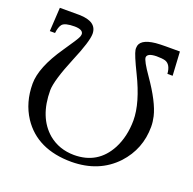

<svg xmlns="http://www.w3.org/2000/svg" viewBox="-118 -765 902 896"><g transform="rotate(20 333.0 -316.5)"><path d="M126 -586.9Q77.6 -586.9 64.5 -571.3Q53.2 -557.1 49.8 -526.9H23.9L30.8 -645H127Q215.3 -643.6 215.8 -583Q215.8 -544.9 170.9 -438.5Q121.1 -318.4 120.1 -269Q120.1 -134.3 199.7 -66.4Q252.9 -22.5 327.1 -22Q445.3 -22 500.5 -126Q532.7 -188 533.2 -268.1Q533.2 -355 472.7 -478Q433.1 -558.6 429.7 -581.1Q428.7 -587.4 429.2 -591.8Q429.2 -634.8 507.3 -643.1Q529.3 -645 557.1 -645H627L633.8 -526.9H607.9Q604.5 -572.8 576.2 -582.5Q561 -586.9 532.2 -586.9Q487.3 -585.9 485.8 -564.9Q485.8 -547.9 529.3 -485.8Q600.1 -384.3 615.2 -318.8Q621.1 -293 621.1 -269Q621.1 -158.2 546.9 -77.6Q463.4 11.2 327.1 12.2Q156.2 12.2 78.1 -106Q32.2 -176.3 32.2 -269Q32.2 -350.6 112.3 -466.8Q160.6 -536.6 166 -550.8Q168.9 -559.1 168.9 -564.9Q167 -586.4 126 -586.9Z"/></g></svg>

Font: Linux Biolinum Capitals O
Style: Small Caps
Weight: 400
Designer: Philipp H. Poll
Foundry: Philipp H. Poll
Version: Version 1.0.4